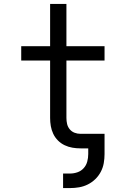

<svg xmlns="http://www.w3.org/2000/svg" viewBox="-20 -755 640 977"><path d="M301 202V128H337Q356 128 374.5 121.5Q393 115 406 100.5Q419 86 424 67Q429 48 429 29V0H390Q369 0 348.5 -3.5Q328 -7 309 -16Q290 -25 275 -40Q260 -55 251 -74Q242 -93 238.5 -113.5Q235 -134 235 -155V-447H88V-520H235V-735H318V-520H512V-447H318V-155Q318 -139 321.5 -124Q325 -109 335 -97Q345 -85 359.5 -79.5Q374 -74 390 -74H512V29Q512 52 508 75Q504 98 493 119Q482 140 465 156.5Q448 173 427 183.5Q406 194 383 198Q360 202 337 202Z"/></svg>

Font: Iosevka SS04 Extended
Style: Regular
Weight: 400
Width: 7
Monospace: yes
Designer: Belleve Invis
Foundry: Belleve Invis
Version: Version 19.0.0; ttfautohint (v1.8.4)